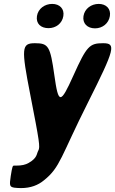

<svg xmlns="http://www.w3.org/2000/svg" viewBox="-20 -749 589 982"><path d="M35 151C28 199 28 207 54 211C64 212 75 213 87 213C137 213 175 198 205 173C289 106 291 51 430 -225C568 -500 575 -528 507 -528C438 -528 423 -513 356 -364C289 -215 279 -215 258 -364C237 -513 228 -528 159 -528C90 -528 88 -504 135 -264C182 -23 186 3 176 21C166 39 172 58 127 84C110 94 90 98 64 98H54C44 97 43 102 35 151ZM228 -605C266 -605 298 -629 304 -667C310 -704 285 -729 247 -729C209 -729 175 -705 169 -667C163 -628 189 -605 228 -605ZM466 -604C504 -604 536 -629 542 -667C548 -704 523 -729 485 -729C447 -729 413 -705 407 -667C401 -629 427 -604 466 -604Z"/></svg>

Font: Asimov Print
Style: AIt
Weight: 500
Designer: Google
Version: Version 2.000980: 2014